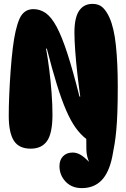

<svg xmlns="http://www.w3.org/2000/svg" viewBox="-20 -758 646 988"><path d="M401 210Q349 210 317.5 176.5Q286 143 286 97Q286 65 304.5 46Q323 27 354 27Q374 27 393.5 38Q413 49 438 75Q425 43 424.5 12.5Q424 -18 424 -43Q394 -66 369 -101Q344 -136 320.5 -190Q297 -244 273 -321.5Q249 -399 221 -508H217Q226 -459 233.5 -399.5Q241 -340 245.5 -280Q250 -220 250 -168Q250 -73 222.5 -33Q195 7 138 7Q77 7 51 -34.5Q25 -76 25 -163Q25 -210 27.5 -269Q30 -328 34.5 -391.5Q39 -455 46 -512Q58 -610 80 -660.5Q102 -711 152 -711Q186 -711 215 -691Q244 -671 271 -621Q298 -571 326.5 -483.5Q355 -396 389 -261H393Q385 -317 378 -379Q371 -441 367 -497Q363 -553 363 -590Q363 -667 387 -702.5Q411 -738 456 -738Q489 -738 508.5 -719.5Q528 -701 543 -668Q567 -615 576.5 -523.5Q586 -432 586 -313Q586 -234 584 -180.5Q582 -127 578.5 -89Q575 -51 570 -19.5Q565 12 558 47Q541 131 502 170.5Q463 210 401 210Z"/></svg>

Font: DynaPuff Condensed
Style: Bold
Weight: 700
Width: 3
Designer: Toshi Omagari, Jennifer Daniel
Foundry: Google Fonts
Version: Version 2.000; ttfautohint (v1.8.4.7-5d5b)